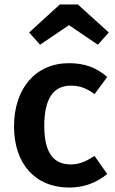

<svg xmlns="http://www.w3.org/2000/svg" viewBox="-20 -828 518 863"><path d="M290 -715 420 -627 469 -682 330 -808H249L111 -682L160 -627ZM290 -544C139 -544 43 -429 43 -260C43 -92 138 15 291 15C355 15 412 -5 462 -46L405 -127C362 -100 335 -89 298 -89C222 -89 179 -139 179 -262C179 -383 219 -443 298 -443C338 -443 369 -432 405 -405L462 -482C413 -525 359 -544 290 -544Z"/></svg>

Font: Fira Sans Medium
Style: Regular
Weight: 500
Designer: Carrois Corporate & Edenspiekermann AG
Foundry: Carrois Corporate GbR & Edenspiekermann AG
Version: Version 4.203